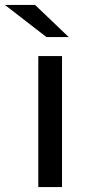

<svg xmlns="http://www.w3.org/2000/svg" viewBox="-64 -757 363 777"><path d="M91 -530H187V0H91ZM-44 -737H78L214 -607H124Z"/></svg>

Font: CMG Sans Medium
Style: Regular
Weight: 500
Designer: Julieta Ulanovsky
Foundry: Julieta Ulanovsky
Version: Version 7.200